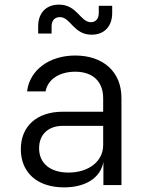

<svg xmlns="http://www.w3.org/2000/svg" viewBox="-20 -800 640 830"><path d="M203 -686C203 -712 217 -726 239 -726C285 -726 298 -650 376 -650C430 -650 465 -685 465 -744V-775H407V-744C407 -718 393 -704 373 -704C327 -704 314 -780 235 -780C180 -780 145 -745 145 -686V-655H203ZM305 -560C193 -560 108 -497 97 -405H177C186 -456 236 -490 305 -490C381 -490 426 -448 426 -375V-317H251C140 -317 70 -255 70 -155C70 -54 141 10 257 10C351 10 415 -32 427 -100V0H505V-377C505 -489 427 -560 305 -560ZM276 -54C197 -54 149 -94 149 -159C149 -219 189 -256 252 -256H426V-173C426 -103 364 -54 276 -54Z"/></svg>

Font: Tekne LDO Light
Style: Regular
Weight: 300
Monospace: yes
Designer: Alessio Laiso, Mario Rullo, Paolo Rosset
Foundry: Alessio Laiso
Version: Version 1.000;hotconv 1.0.109;makeotfexe 2.5.65596